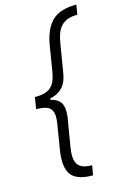

<svg xmlns="http://www.w3.org/2000/svg" viewBox="-135 -822 671 1031"><g transform="rotate(-15 200.0 -306.5)"><path d="M45.5 -274.5 55.8 -339.1H57.2Q87.4 -339.1 108.7 -344.8Q130 -350.5 144.7 -363.1Q159.4 -375.7 168.1 -396.1Q176.8 -416.5 181.8 -446L204.2 -583.8Q219.1 -675.1 263.5 -718.4Q307.5 -761.4 399.5 -761.4L390.6 -707.4Q359 -707.4 336.8 -699.2Q314.6 -691.1 299.7 -675.2Q284.8 -659.4 276.1 -636.4Q267.4 -613.3 262.8 -583.8L236.9 -427.2Q233.3 -402.7 225.7 -383.5Q218 -364.3 205.6 -350Q193.2 -335.6 175.2 -325.6Q157.3 -315.7 133.2 -310L132.1 -303.6Q179.3 -291.5 192.1 -262.1Q204.2 -234.4 197.1 -186.4L170.8 -29.8Q165.5 2.8 167.3 26.1Q169 49.4 179.2 64.5Q189.3 79.5 208.6 86.6Q228 93.8 258.2 93.8L248.9 147.7Q157.7 147.7 127.5 104.8Q97.3 61.8 112.2 -29.8L134.6 -167.6Q144.9 -226.6 125.7 -250.7Q107.2 -274.5 46.9 -274.5Z"/></g></svg>

Font: Inter P Light
Style: Italic
Weight: 300
Italic angle: 9.39999°
Designer: Rasmus Andersson
Foundry: rsms
Version: Version 3.018;git-588b23468